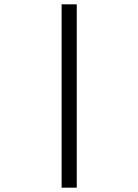

<svg xmlns="http://www.w3.org/2000/svg" viewBox="-20 -760 640 888"><path d="M265 108V-740H335V108Z"/></svg>

Font: Lilex Nerd Font
Style: Regular
Weight: 400
Designer: Mike Abbink, Paul van der Laan, Pieter van Rosmalen, Mikhael Khrustik
Foundry: Mikhael Khrustik
Version: Version 2.400; ttfautohint (v1.8.4.7-5d5b);Nerd Fonts 3.3.0